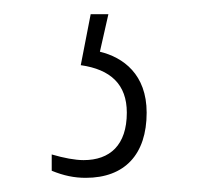

<svg xmlns="http://www.w3.org/2000/svg" viewBox="-20 -29 292 271"><path d="M101 222C156 222 187 189 187 130C187 76 154 52 121 44L133 -9H108L94 63C136 69 159 90 159 130C159 176 135 197 98 197C86 197 70 194 53 189V212C70 219 85 222 101 222Z"/></svg>

Font: Noto Serif Armenian ExtraCondensed Thin
Style: Regular
Weight: 100
Width: 2
Designer: Monotype Design Team
Foundry: Monotype Imaging Inc.
Version: Version 2.008